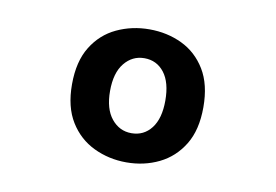

<svg xmlns="http://www.w3.org/2000/svg" viewBox="-49 -768 731 509"><g transform="rotate(10 316.0 -514.0)"><path d="M316.6 -335Q269.5 -335 228.8 -354.5Q188.1 -374 163.7 -413.5Q139.2 -453 139.2 -514Q139.2 -575.6 163.7 -615.2Q188.1 -654.8 228.8 -673.9Q269.5 -693 316.6 -693Q364.4 -693 404.4 -673.9Q444.4 -654.8 468.6 -615.2Q492.8 -575.6 492.8 -514Q492.8 -453 468.6 -413.5Q444.4 -374 404.4 -354.5Q364.4 -335 316.6 -335ZM316.6 -413.5Q349.9 -413.5 370.2 -439.7Q390.4 -465.9 390.4 -514Q390.4 -562.9 370.2 -589.1Q349.9 -615.3 316.6 -615.3Q284.2 -615.3 262.9 -589.1Q241.6 -562.9 241.6 -514Q241.6 -465.9 262.9 -439.7Q284.2 -413.5 316.6 -413.5Z"/></g></svg>

Font: Atkinson Hyperlegible Mono ExtraLight
Style: Regular
Weight: 200
Monospace: yes
Designer: Elliott Scott, Megan Eiswerth, Linus Boman, Theodore Petrosky, Letters from Sweden
Foundry: Applied Design Works, Letters from Sweden
Version: Version 2.001